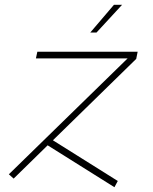

<svg xmlns="http://www.w3.org/2000/svg" viewBox="-20 -746 640 802"><path d="M37 0 17 -18 513 -502H130L136 -530H555L549 -500L201 -160L472 10L458 36L179 -139ZM357 -610 456 -726H490L383 -610Z"/></svg>

Font: Geist Mono Thin
Style: Italic
Weight: 100
Italic angle: -12°
Monospace: yes
Designer: Basement.studio, Andrés Briganti, Mateo Zaragoza
Foundry: Basement.studio, Vercel, Andrés Briganti, Guido Ferreyra, Mateo Zaragoza
Version: Version 1.500; ttfautohint (v1.8.4.7-5d5b)